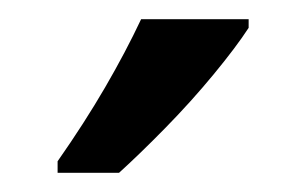

<svg xmlns="http://www.w3.org/2000/svg" viewBox="-20 -786 319 200"><path d="M239 -757Q226 -737 202.5 -708.5Q179 -680 152 -652.5Q125 -625 104 -606H40V-618Q68 -658 89.5 -695Q111 -732 127 -766H239Z"/></svg>

Font: Noto Sans ExtraCondensed Medium
Style: Regular
Weight: 500
Width: 2
Designer: Monotype Design Team
Foundry: Monotype Imaging Inc.
Version: Version 2.013; ttfautohint (v1.8.4.7-5d5b)